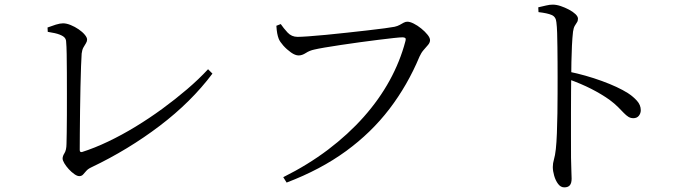

<svg xmlns="http://www.w3.org/2000/svg" viewBox="-20 -778 3040 837"><path d="M187.2 -658.1Q204.8 -664.8 223.3 -670.6Q241.8 -676.3 254.8 -676.3Q269.9 -676.3 288.1 -668.9Q306.2 -661.6 322.7 -650.3Q339.2 -639.1 349.4 -626.8Q359.7 -614.6 359.7 -605.5Q359.7 -597.6 354.6 -589.4Q349.4 -581.3 343.7 -571.2Q338 -561.2 336 -544.6Q334.8 -528 333.3 -489.2Q331.9 -450.4 330.8 -399.6Q329.7 -348.7 329 -295.7Q328.4 -242.6 328 -197.3Q327.6 -152 327.6 -124.3Q327.6 -113 337.9 -115.4Q392.3 -132.7 451.6 -161Q510.8 -189.2 570.6 -225.6Q630.4 -262 687.3 -303.5Q744.2 -345.1 795.4 -388.8Q846.6 -432.5 887 -476.2L906.1 -457.1Q813.8 -333.9 676.4 -229.5Q538.9 -125.1 378.7 -48.8Q363.2 -41.6 355.7 -32.5Q348.2 -23.5 341.9 -16.9Q335.7 -10.2 325.4 -10.2Q316.5 -10.2 304 -19Q291.4 -27.8 279.8 -40.5Q268.1 -53.3 260.5 -66.1Q252.9 -78.9 252.9 -87Q252.9 -97.6 261.3 -110.7Q269.6 -123.9 269.9 -150.8Q270.3 -166.3 270.9 -199.6Q271.5 -232.9 271.6 -277Q271.7 -321.2 271.7 -368.7Q271.7 -416.2 271.5 -461.4Q271.3 -506.6 270.7 -542.1Q270.1 -577.6 268.3 -596.6Q268.1 -605.8 262.3 -613.2Q256.5 -620.7 239.7 -627.3Q222.9 -633.9 188.2 -639.2Z M1277.4 -617.3Q1291.7 -617.3 1324.5 -619.6Q1357.3 -621.9 1401.3 -626.1Q1445.3 -630.3 1492.2 -635.5Q1539 -640.7 1582 -645.5Q1625 -650.2 1656.5 -654.6Q1688 -659 1699.7 -661.2Q1712.8 -664.1 1722.2 -669.3Q1731.6 -674.6 1739.6 -679Q1747.7 -683.4 1755.8 -683.4Q1767.3 -683.4 1783.6 -675.2Q1800 -667 1816.3 -653.8Q1832.5 -640.7 1843.6 -626.9Q1854.7 -613.2 1854.7 -603Q1854.7 -592.4 1846 -582.2Q1837.2 -571.9 1826.7 -560Q1816.3 -548.1 1808.8 -531.3Q1756.7 -406.5 1677.6 -303Q1598.5 -199.4 1487.9 -118.9Q1377.4 -38.4 1229.5 17.9L1214.8 -5.6Q1322.7 -59.4 1410.4 -125.8Q1498 -192.2 1565.4 -268Q1632.7 -343.8 1678.4 -426.9Q1724 -509.9 1747.1 -597.6Q1750.5 -609.5 1746.5 -612.4Q1742.6 -615.3 1734.6 -615.3Q1724.1 -615.3 1695.8 -612.2Q1667.5 -609.1 1628.8 -604.3Q1590.1 -599.5 1547.7 -593.7Q1505.3 -587.8 1465.6 -581.9Q1425.8 -576 1395.1 -570.7Q1364.4 -565.4 1350.4 -562Q1329.6 -557.7 1313.3 -547Q1296.9 -536.3 1281.9 -536.3Q1267 -536.3 1248.6 -549.3Q1230.2 -562.3 1215.1 -579.2Q1200.1 -596.2 1195.1 -608.7Q1190.9 -619.8 1188.5 -632.5Q1186.1 -645.1 1184.8 -665.7L1203.9 -673.1Q1216.2 -655 1233.6 -636.2Q1251 -617.3 1277.4 -617.3Z M2326.5 -746.1Q2345.5 -750.4 2360.9 -754.1Q2376.2 -757.8 2389.6 -757.8Q2405.6 -757.8 2424.2 -751.6Q2442.8 -745.3 2460.3 -736.1Q2477.8 -726.8 2488.7 -716.4Q2499.6 -705.9 2499.6 -696.6Q2499.6 -686.7 2495 -680.3Q2490.5 -673.8 2485.5 -665.2Q2480.5 -656.7 2478 -639.8Q2475 -613.5 2473.3 -578.6Q2471.6 -543.6 2471 -508.4Q2470.4 -473.3 2470.2 -444.7Q2470 -423.7 2469.5 -382.3Q2469 -340.9 2469.1 -289.4Q2469.2 -237.9 2469.1 -185.8Q2469 -133.6 2469.3 -90.4Q2469.7 -57.3 2470.8 -34.7Q2471.9 -12.2 2471.9 0.8Q2471.9 20.5 2464.1 29.7Q2456.4 38.8 2440.1 38.8Q2424.1 38.8 2412.9 23.7Q2401.7 8.6 2395.8 -12.2Q2389.9 -32.9 2389.9 -49.9Q2389.9 -66.4 2394.9 -83Q2399.9 -99.5 2403.1 -128.2Q2406.1 -156.2 2407.7 -197.4Q2409.3 -238.7 2410 -284.3Q2410.6 -330 2410.7 -371.8Q2410.8 -413.7 2410.8 -442.2Q2410.8 -472.6 2410.6 -506.3Q2410.3 -540.1 2410 -572.9Q2409.7 -605.6 2408.8 -634.1Q2407.9 -662.7 2405.5 -681Q2403.4 -704.7 2385.1 -712.6Q2366.9 -720.6 2327.5 -725.2ZM2458.8 -465.9Q2533.7 -450.5 2603.9 -424.9Q2674 -399.3 2716.9 -372.3Q2739.9 -357.4 2756.6 -338.9Q2773.4 -320.4 2773.4 -297.5Q2773.4 -284.1 2765.1 -273.4Q2756.7 -262.8 2740.9 -262.8Q2729.1 -262.8 2719.5 -268.7Q2709.9 -274.7 2699.3 -285.7Q2688.8 -296.7 2674 -311.6Q2659.2 -326.5 2636.7 -343.2Q2601.3 -368.2 2557.5 -390.6Q2513.7 -412.9 2458.8 -432.6Z"/></svg>

Font: Noto Serif KR
Style: Regular
Weight: 200
Designer: Ryoko NISHIZUKA 西塚涼子 (kana & ideographs); Frank Grießhammer (Latin, Greek & Cyrillic); Wenlong ZHANG 张文龙 (bopomofo); San
Foundry: Adobe
Version: Version 2.001;hotconv 1.1.0;makeotfexe 2.6.0